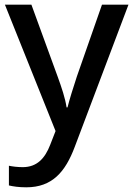

<svg xmlns="http://www.w3.org/2000/svg" viewBox="-20 -559 568 819"><path d="M1 -539 217 0 194 59C172 116 138 154 77 154C54 154 32 151 18 148V232C35 236 59 240 92 240C203 240 259 174 299 67L528 -539H415L308 -233C292 -185 276 -133 268 -101H264C258 -141 243 -185 226 -232L114 -539Z"/></svg>

Font: Noto Sans Lao UI Med
Style: Regular
Weight: 500
Designer: Monotype Design Team
Foundry: Monotype Imaging Inc.
Version: Version 2.000